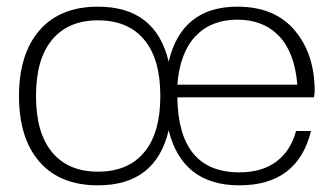

<svg xmlns="http://www.w3.org/2000/svg" viewBox="-20 -546 1001 576"><path d="M698 10Q527 10 486 -155Q447 10 274 10Q160 10 98.5 -60.5Q37 -131 37 -258Q37 -384 98.5 -455Q160 -526 274 -526Q447 -526 486 -361Q525 -526 692 -526Q804 -526 864 -455Q924 -384 924 -273Q924 -268 922 -254H512Q515 -29 698 -29Q767 -29 810 -62Q853 -95 868 -153H913Q873 10 698 10ZM274 -31Q364 -31 412.5 -89Q461 -147 461 -258Q461 -369 412.5 -427Q364 -485 274 -485Q185 -485 136.5 -427Q88 -369 88 -258Q88 -147 136.5 -89Q185 -31 274 -31ZM512 -292H872Q864 -389 817 -438Q770 -487 692 -487Q614 -487 567 -438Q520 -389 512 -292Z"/></svg>

Font: Creato Display Light
Style: Regular
Weight: 300
Version: Version 1.000